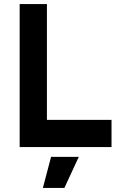

<svg xmlns="http://www.w3.org/2000/svg" viewBox="-20 -720 585 940"><path d="M190 200H295.3L365.7 48H230ZM76.3 0H526V-133.3H209.7V-700H76.3Z"/></svg>

Font: Unageo Variable
Style: Regular
Weight: 300
Designer: Richard Sepsi
Foundry: Richard Sepsi
Version: Version 2.200